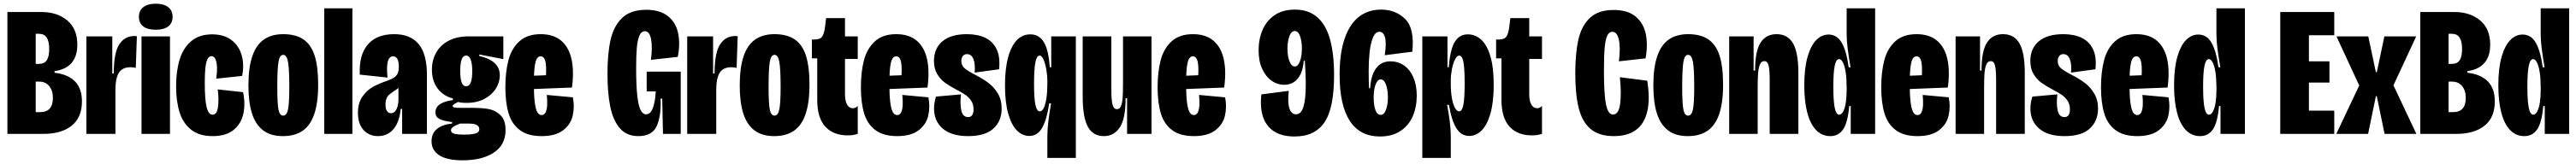

<svg xmlns="http://www.w3.org/2000/svg" viewBox="-20 -725 13928 888"><path d="M20 -660H204Q289 -660 343.5 -614.5Q398 -569 398 -483Q398 -420 366.5 -384Q335 -348 275 -340V-331Q347 -323 385 -284.5Q423 -246 423 -176Q423 -89 367.5 -44.5Q312 0 214 0H20ZM266 -195Q266 -235 246 -259Q226 -283 193 -283H173V-118H198Q232 -118 249 -137.5Q266 -157 266 -195ZM246 -460Q246 -501 232.5 -521.5Q219 -542 191 -542H173V-379H190Q220 -379 233 -399Q246 -419 246 -460Z M447 -297V-528H587V-327H595Q595 -440 625 -485Q655 -530 706 -530Q715 -530 720 -529L714 -357Q703 -361 685 -361Q657 -361 639 -348.5Q621 -336 612.5 -308.5Q604 -281 604 -236V0H447Z M745 -528H899V0H745ZM731 -634Q731 -668 755 -686.5Q779 -705 822 -705Q865 -705 889 -686.5Q913 -668 913 -634Q913 -600 889.5 -582Q866 -564 822 -564Q778 -564 754.5 -582Q731 -600 731 -634Z M932 -258Q932 -338 950.5 -400.5Q969 -463 1012.5 -501Q1056 -539 1127 -539Q1191 -539 1231.5 -508Q1272 -477 1286.5 -426Q1301 -375 1289 -314L1149 -299Q1154 -334 1153 -361.5Q1152 -389 1144.5 -405Q1137 -421 1123 -421Q1109 -421 1101 -403.5Q1093 -386 1090 -354.5Q1087 -323 1087 -276Q1087 -186 1097 -145Q1107 -104 1129 -104Q1153 -104 1158.5 -146Q1164 -188 1157 -241L1294 -226Q1307 -166 1296 -111.5Q1285 -57 1244 -22.5Q1203 12 1129 12Q1057 12 1013 -23Q969 -58 950.5 -118Q932 -178 932 -258Z M1323 -262Q1323 -359 1344 -420.5Q1365 -482 1406.5 -511Q1448 -540 1511 -540Q1579 -540 1620.5 -511.5Q1662 -483 1681 -423.5Q1700 -364 1700 -266Q1700 -169 1679 -107.5Q1658 -46 1616 -17Q1574 12 1509 12Q1443 12 1402 -19.5Q1361 -51 1342 -111.5Q1323 -172 1323 -262ZM1544 -254Q1544 -352 1537 -390Q1530 -428 1511 -428Q1492 -428 1485.5 -390.5Q1479 -353 1479 -252Q1479 -164 1485.5 -131.5Q1492 -99 1511 -99Q1530 -99 1537 -132.5Q1544 -166 1544 -254Z M1733 -680H1885V0H1733Z M1915 -113Q1915 -168 1940 -203Q1965 -238 1997.5 -255.5Q2030 -273 2074 -288Q2099 -297 2112.5 -307Q2126 -317 2131 -330Q2136 -343 2136 -364Q2136 -392 2128 -406Q2120 -420 2105 -420Q2084 -420 2076.5 -391.5Q2069 -363 2075 -305L1925 -321Q1920 -427 1968 -483.5Q2016 -540 2111 -540Q2199 -540 2243.5 -486Q2288 -432 2288 -319V-192Q2288 -127 2288 -95Q2288 -63 2288 0H2154Q2154 -68 2154 -135H2146Q2142 -88 2126 -55Q2110 -22 2084 -5Q2058 12 2024 12Q1975 12 1945 -21.5Q1915 -55 1915 -113ZM2134 -185V-256L2155 -272Q2146 -259 2135.5 -250Q2125 -241 2110 -232Q2094 -221 2085 -213.5Q2076 -206 2070 -192.5Q2064 -179 2064 -159Q2064 -134 2072.5 -123Q2081 -112 2094 -112Q2107 -112 2116 -122.5Q2125 -133 2129.5 -149.5Q2134 -166 2134 -185Z M2313 40Q2313 -3 2342.5 -27Q2372 -51 2424 -56V-64Q2381 -69 2357.5 -80Q2334 -91 2334 -117Q2334 -144 2358 -160.5Q2382 -177 2428 -183V-192Q2375 -206 2345 -247Q2315 -288 2315 -348Q2315 -400 2338.5 -441Q2362 -482 2406.5 -505Q2451 -528 2511 -528H2701V-405L2571 -430V-422Q2627 -409 2654.5 -383Q2682 -357 2682 -317Q2682 -280 2661 -246Q2640 -212 2599.5 -190Q2559 -168 2503 -168Q2470 -168 2457 -173Q2442 -166 2434.5 -160.5Q2427 -155 2427 -151Q2427 -146 2435.5 -143.5Q2444 -141 2460 -141H2535Q2583 -141 2619.5 -135Q2656 -129 2684.5 -102.5Q2713 -76 2713 -21Q2713 59 2650 101Q2587 143 2481 143Q2397 143 2355 116Q2313 89 2313 40ZM2571 -25Q2571 -39 2560.5 -46Q2550 -53 2537 -54.5Q2524 -56 2507 -56H2467Q2439 -45 2428.5 -37Q2418 -29 2418 -20Q2418 -5 2437.5 -0.5Q2457 4 2487 4Q2521 4 2539 0.5Q2557 -3 2564 -9Q2571 -15 2571 -25ZM2533 -339Q2533 -379 2525 -401.5Q2517 -424 2500 -424Q2483 -424 2475.5 -402.5Q2468 -381 2468 -340Q2468 -300 2475.5 -279Q2483 -258 2500 -258Q2517 -258 2525 -278.5Q2533 -299 2533 -339Z M2712 -253Q2712 -335 2728.5 -398.5Q2745 -462 2787.5 -501Q2830 -540 2903 -540Q2972 -540 3013.5 -505Q3055 -470 3069.5 -405.5Q3084 -341 3072 -251L2814 -241V-313L2942 -318L2928 -268Q2936 -349 2930 -384.5Q2924 -420 2903 -420Q2882 -420 2874 -384.5Q2866 -349 2866 -274Q2866 -212 2870.5 -174Q2875 -136 2884 -119Q2893 -102 2908 -102Q2923 -102 2930 -117.5Q2937 -133 2938 -157Q2939 -181 2936 -211L3077 -198Q3087 -146 3076 -98.5Q3065 -51 3024 -19.5Q2983 12 2908 12Q2834 12 2790.5 -20.5Q2747 -53 2729.5 -111Q2712 -169 2712 -253Z M3264 -326Q3264 -435 3281 -510Q3298 -585 3344 -628.5Q3390 -672 3473 -672Q3548 -672 3591 -637.5Q3634 -603 3646 -545Q3658 -487 3644 -417L3499 -401Q3508 -472 3499.5 -514Q3491 -556 3466 -556Q3447 -556 3436.5 -531.5Q3426 -507 3422.5 -464.5Q3419 -422 3419 -357Q3419 -263 3425 -208Q3431 -153 3443 -129.5Q3455 -106 3473 -106Q3489 -106 3499.5 -121Q3510 -136 3516.5 -164Q3523 -192 3525 -230H3476V-337H3660V-225V0H3564L3560 -191H3551Q3555 -98 3530.5 -43Q3506 12 3431 12Q3367 12 3330.5 -31Q3294 -74 3279 -148Q3264 -222 3264 -326Z M3695 -297V-528H3835V-327H3843Q3843 -440 3873 -485Q3903 -530 3954 -530Q3963 -530 3968 -529L3962 -357Q3951 -361 3933 -361Q3905 -361 3887 -348.5Q3869 -336 3860.5 -308.5Q3852 -281 3852 -236V0H3695Z M3979 -262Q3979 -359 4000 -420.5Q4021 -482 4062.5 -511Q4104 -540 4167 -540Q4235 -540 4276.5 -511.5Q4318 -483 4337 -423.5Q4356 -364 4356 -266Q4356 -169 4335 -107.5Q4314 -46 4272 -17Q4230 12 4165 12Q4099 12 4058 -19.5Q4017 -51 3998 -111.5Q3979 -172 3979 -262ZM4200 -254Q4200 -352 4193 -390Q4186 -428 4167 -428Q4148 -428 4141.5 -390.5Q4135 -353 4135 -252Q4135 -164 4141.5 -131.5Q4148 -99 4167 -99Q4186 -99 4193 -132.5Q4200 -166 4200 -254Z M4398 -183V-409H4369V-511H4382Q4413 -511 4424 -526Q4435 -541 4440 -578L4446 -627H4548V-528H4617V-406H4548V-215Q4548 -178 4559.5 -158.5Q4571 -139 4590 -139Q4598 -139 4604.5 -142Q4611 -145 4617 -151V0Q4604 4 4591.5 6Q4579 8 4563 8Q4484 8 4441 -40Q4398 -88 4398 -183Z M4634 -253Q4634 -335 4650.5 -398.5Q4667 -462 4709.5 -501Q4752 -540 4825 -540Q4894 -540 4935.5 -505Q4977 -470 4991.5 -405.5Q5006 -341 4994 -251L4736 -241V-313L4864 -318L4850 -268Q4858 -349 4852 -384.5Q4846 -420 4825 -420Q4804 -420 4796 -384.5Q4788 -349 4788 -274Q4788 -212 4792.5 -174Q4797 -136 4806 -119Q4815 -102 4830 -102Q4845 -102 4852 -117.5Q4859 -133 4860 -157Q4861 -181 4858 -211L4999 -198Q5009 -146 4998 -98.5Q4987 -51 4946 -19.5Q4905 12 4830 12Q4756 12 4712.5 -20.5Q4669 -53 4651.5 -111Q4634 -169 4634 -253Z M5040 -202 5175 -214Q5169 -161 5177 -126Q5185 -91 5214 -91Q5228 -91 5235.5 -101.5Q5243 -112 5243 -133Q5243 -160 5230.5 -179Q5218 -198 5199.5 -211Q5181 -224 5148 -241Q5112 -260 5088 -277.5Q5064 -295 5046.5 -324Q5029 -353 5029 -395Q5029 -463 5075 -501.5Q5121 -540 5207 -540Q5265 -540 5306 -520.5Q5347 -501 5367.5 -459Q5388 -417 5381 -350L5249 -332Q5253 -377 5242.5 -404.5Q5232 -432 5207 -432Q5193 -432 5185 -421.5Q5177 -411 5177 -395Q5177 -370 5195 -355Q5213 -340 5252 -320Q5293 -299 5323.5 -276Q5354 -253 5374.5 -218.5Q5395 -184 5395 -137Q5395 -70 5350.5 -29Q5306 12 5214 12Q5137 12 5092 -17.5Q5047 -47 5034.5 -96Q5022 -145 5040 -202Z M5662 -165H5652Q5640 -81 5615 -35Q5590 11 5545 11Q5507 11 5477.5 -18.5Q5448 -48 5430.5 -109.5Q5413 -171 5413 -263Q5413 -351 5429.5 -413Q5446 -475 5476.5 -507Q5507 -539 5550 -539Q5598 -539 5623.5 -496Q5649 -453 5655 -361H5663V-528H5796V-276V130H5642V13Q5642 -21 5647 -64.5Q5652 -108 5662 -165ZM5642 -271V-293Q5642 -313 5637 -344.5Q5632 -376 5622.5 -400Q5613 -424 5600 -424Q5589 -424 5582.5 -406.5Q5576 -389 5573 -355.5Q5570 -322 5570 -272Q5570 -193 5577.5 -157.5Q5585 -122 5601 -122Q5614 -122 5623 -141Q5632 -160 5637 -193.5Q5642 -227 5642 -271Z M5833 -204V-528H5988V-238Q5988 -181 5994.5 -157.5Q6001 -134 6018 -134Q6033 -134 6040 -150.5Q6047 -167 6049 -195Q6051 -223 6051 -276V-528H6205V-243V0H6073V-193H6065Q6065 -82 6033.5 -35Q6002 12 5948 12Q5888 12 5860.5 -39.5Q5833 -91 5833 -204Z M6238 -253Q6238 -335 6254.5 -398.5Q6271 -462 6313.5 -501Q6356 -540 6429 -540Q6498 -540 6539.5 -505Q6581 -470 6595.5 -405.5Q6610 -341 6598 -251L6340 -241V-313L6468 -318L6454 -268Q6462 -349 6456 -384.5Q6450 -420 6429 -420Q6408 -420 6400 -384.5Q6392 -349 6392 -274Q6392 -212 6396.5 -174Q6401 -136 6410 -119Q6419 -102 6434 -102Q6449 -102 6456 -117.5Q6463 -133 6464 -157Q6465 -181 6462 -211L6603 -198Q6613 -146 6602 -98.5Q6591 -51 6550 -19.5Q6509 12 6434 12Q6360 12 6316.5 -20.5Q6273 -53 6255.5 -111Q6238 -169 6238 -253Z M6799 -214 6947 -233Q6940 -171 6950.5 -138.5Q6961 -106 6986 -106Q7014 -106 7026.5 -147Q7039 -188 7039 -267Q7039 -296 7037.5 -327.5Q7036 -359 7034 -396H7028Q7025 -353 7011 -324Q6997 -295 6975 -280.5Q6953 -266 6923 -266Q6885 -266 6853.5 -288.5Q6822 -311 6803 -353Q6784 -395 6784 -453Q6784 -512 6805 -562Q6826 -612 6870 -642.5Q6914 -673 6980 -673Q7054 -673 7101 -632Q7148 -591 7170 -512.5Q7192 -434 7192 -318Q7192 -139 7140 -62.5Q7088 14 6979 14Q6911 14 6868.5 -13Q6826 -40 6808.5 -90.5Q6791 -141 6799 -214ZM7018 -462Q7018 -502 7008 -529.5Q6998 -557 6980 -557Q6960 -557 6950 -528Q6940 -499 6940 -462Q6940 -421 6951 -393Q6962 -365 6980 -365Q6991 -365 6999.5 -377.5Q7008 -390 7013 -412Q7018 -434 7018 -462Z M7222 -320Q7222 -438 7249.5 -517Q7277 -596 7327 -634.5Q7377 -673 7446 -673Q7525 -673 7576.5 -622Q7628 -571 7615 -445L7466 -426Q7476 -495 7467 -524Q7458 -553 7437 -553Q7415 -553 7402 -521Q7389 -489 7384 -442Q7379 -395 7379 -341Q7379 -317 7379.5 -291.5Q7380 -266 7381 -247H7387Q7390 -296 7404 -328.5Q7418 -361 7441 -377Q7464 -393 7497 -393Q7537 -393 7569.5 -371Q7602 -349 7620.5 -306.5Q7639 -264 7639 -207Q7639 -147 7618 -97Q7597 -47 7552 -16.5Q7507 14 7440 14Q7332 14 7277 -70.5Q7222 -155 7222 -320ZM7483 -198Q7483 -239 7472.5 -267Q7462 -295 7444 -295Q7427 -295 7416.5 -267.5Q7406 -240 7406 -197Q7406 -156 7415.5 -129.5Q7425 -103 7444 -103Q7463 -103 7473 -131.5Q7483 -160 7483 -198Z M7669 -265V-528H7805V-361H7812Q7820 -459 7845 -499Q7870 -539 7915 -539Q7955 -539 7986.5 -511Q8018 -483 8036.5 -422Q8055 -361 8055 -266Q8055 -173 8037.5 -111Q8020 -49 7990 -19Q7960 11 7923 11Q7879 11 7853 -31Q7827 -73 7813 -157H7803Q7812 -113 7817.5 -67.5Q7823 -22 7823 13V130H7669ZM7898 -273Q7898 -328 7895 -361Q7892 -394 7885.5 -409Q7879 -424 7869 -424Q7856 -424 7845.5 -402.5Q7835 -381 7829 -349.5Q7823 -318 7823 -292V-270Q7823 -227 7829 -193.5Q7835 -160 7845.5 -141Q7856 -122 7868 -122Q7884 -122 7891 -158Q7898 -194 7898 -273Z M8097 -183V-409H8068V-511H8081Q8112 -511 8123 -526Q8134 -541 8139 -578L8145 -627H8247V-528H8316V-406H8247V-215Q8247 -178 8258.5 -158.5Q8270 -139 8289 -139Q8297 -139 8303.5 -142Q8310 -145 8316 -151V0Q8303 4 8290.5 6Q8278 8 8262 8Q8183 8 8140 -40Q8097 -88 8097 -183Z M8496 -328Q8496 -437 8513 -511.5Q8530 -586 8575.5 -628.5Q8621 -671 8703 -671Q8781 -671 8823.5 -634.5Q8866 -598 8877.5 -539Q8889 -480 8876 -409L8732 -393Q8741 -468 8731.5 -510.5Q8722 -553 8696 -553Q8679 -553 8669 -532.5Q8659 -512 8655 -467.5Q8651 -423 8651 -346Q8651 -255 8656 -203Q8661 -151 8671.5 -128Q8682 -105 8700 -105Q8731 -105 8738.5 -163Q8746 -221 8737 -307L8885 -288Q8901 -188 8885 -121Q8869 -54 8823.5 -21Q8778 12 8705 12Q8624 12 8578.5 -27Q8533 -66 8514.5 -140Q8496 -214 8496 -328Z M8918 -262Q8918 -359 8939 -420.5Q8960 -482 9001.5 -511Q9043 -540 9106 -540Q9174 -540 9215.5 -511.5Q9257 -483 9276 -423.5Q9295 -364 9295 -266Q9295 -169 9274 -107.5Q9253 -46 9211 -17Q9169 12 9104 12Q9038 12 8997 -19.5Q8956 -51 8937 -111.5Q8918 -172 8918 -262ZM9139 -254Q9139 -352 9132 -390Q9125 -428 9106 -428Q9087 -428 9080.5 -390.5Q9074 -353 9074 -252Q9074 -164 9080.5 -131.5Q9087 -99 9106 -99Q9125 -99 9132 -132.5Q9139 -166 9139 -254Z M9328 -323V-528H9460V-343H9468Q9468 -448 9497.5 -494Q9527 -540 9584 -540Q9645 -540 9673.5 -489.5Q9702 -439 9702 -330V0H9547V-288Q9547 -347 9541 -370.5Q9535 -394 9518 -394Q9501 -394 9493.5 -374.5Q9486 -355 9484 -325.5Q9482 -296 9482 -244V0H9328Z M9734 -263Q9734 -355 9751.5 -416.5Q9769 -478 9798.5 -508Q9828 -538 9865 -538Q9911 -538 9936.5 -493.5Q9962 -449 9974 -361H9984Q9974 -418 9968.5 -462Q9963 -506 9963 -540V-680H10117V-248V0H9985V-151H9977Q9969 -61 9944 -24.5Q9919 12 9875 12Q9829 12 9797.5 -21Q9766 -54 9750 -115.5Q9734 -177 9734 -263ZM9963 -233V-254Q9963 -298 9958 -332Q9953 -366 9943.5 -385.5Q9934 -405 9922 -405Q9906 -405 9898.5 -369Q9891 -333 9891 -254Q9891 -179 9898.5 -141.5Q9906 -104 9923 -104Q9935 -104 9944.5 -122Q9954 -140 9958.5 -170Q9963 -200 9963 -233Z M10150 -253Q10150 -335 10166.5 -398.5Q10183 -462 10225.5 -501Q10268 -540 10341 -540Q10410 -540 10451.5 -505Q10493 -470 10507.5 -405.5Q10522 -341 10510 -251L10252 -241V-313L10380 -318L10366 -268Q10374 -349 10368 -384.5Q10362 -420 10341 -420Q10320 -420 10312 -384.5Q10304 -349 10304 -274Q10304 -212 10308.5 -174Q10313 -136 10322 -119Q10331 -102 10346 -102Q10361 -102 10368 -117.5Q10375 -133 10376 -157Q10377 -181 10374 -211L10515 -198Q10525 -146 10514 -98.5Q10503 -51 10462 -19.5Q10421 12 10346 12Q10272 12 10228.5 -20.5Q10185 -53 10167.5 -111Q10150 -169 10150 -253Z M10552 -323V-528H10684V-343H10692Q10692 -448 10721.5 -494Q10751 -540 10808 -540Q10869 -540 10897.5 -489.5Q10926 -439 10926 -330V0H10771V-288Q10771 -347 10765 -370.5Q10759 -394 10742 -394Q10725 -394 10717.5 -374.5Q10710 -355 10708 -325.5Q10706 -296 10706 -244V0H10552Z M10967 -202 11102 -214Q11096 -161 11104 -126Q11112 -91 11141 -91Q11155 -91 11162.5 -101.5Q11170 -112 11170 -133Q11170 -160 11157.5 -179Q11145 -198 11126.5 -211Q11108 -224 11075 -241Q11039 -260 11015 -277.5Q10991 -295 10973.5 -324Q10956 -353 10956 -395Q10956 -463 11002 -501.5Q11048 -540 11134 -540Q11192 -540 11233 -520.5Q11274 -501 11294.5 -459Q11315 -417 11308 -350L11176 -332Q11180 -377 11169.5 -404.5Q11159 -432 11134 -432Q11120 -432 11112 -421.5Q11104 -411 11104 -395Q11104 -370 11122 -355Q11140 -340 11179 -320Q11220 -299 11250.5 -276Q11281 -253 11301.5 -218.5Q11322 -184 11322 -137Q11322 -70 11277.5 -29Q11233 12 11141 12Q11064 12 11019 -17.5Q10974 -47 10961.5 -96Q10949 -145 10967 -202Z M11338 -253Q11338 -335 11354.5 -398.5Q11371 -462 11413.5 -501Q11456 -540 11529 -540Q11598 -540 11639.5 -505Q11681 -470 11695.5 -405.5Q11710 -341 11698 -251L11440 -241V-313L11568 -318L11554 -268Q11562 -349 11556 -384.5Q11550 -420 11529 -420Q11508 -420 11500 -384.5Q11492 -349 11492 -274Q11492 -212 11496.5 -174Q11501 -136 11510 -119Q11519 -102 11534 -102Q11549 -102 11556 -117.5Q11563 -133 11564 -157Q11565 -181 11562 -211L11703 -198Q11713 -146 11702 -98.5Q11691 -51 11650 -19.5Q11609 12 11534 12Q11460 12 11416.5 -20.5Q11373 -53 11355.5 -111Q11338 -169 11338 -253Z M11733 -263Q11733 -355 11750.5 -416.5Q11768 -478 11797.5 -508Q11827 -538 11864 -538Q11910 -538 11935.5 -493.5Q11961 -449 11973 -361H11983Q11973 -418 11967.5 -462Q11962 -506 11962 -540V-680H12116V-248V0H11984V-151H11976Q11968 -61 11943 -24.5Q11918 12 11874 12Q11828 12 11796.5 -21Q11765 -54 11749 -115.5Q11733 -177 11733 -263ZM11962 -233V-254Q11962 -298 11957 -332Q11952 -366 11942.5 -385.5Q11933 -405 11921 -405Q11905 -405 11897.5 -369Q11890 -333 11890 -254Q11890 -179 11897.5 -141.5Q11905 -104 11922 -104Q11934 -104 11943.5 -122Q11953 -140 11957.5 -170Q11962 -200 11962 -233Z M12307 -660H12462V0H12307ZM12417 -126H12599V0H12417ZM12417 -393H12573V-278H12417ZM12417 -660H12599V-534H12417Z M12734 -262 12611 -528H12783L12824 -334H12829L12870 -528H13042L12919 -263L13043 0H12871L12829 -204H12824L12782 0H12610Z M13064 -660H13248Q13333 -660 13387.5 -614.5Q13442 -569 13442 -483Q13442 -420 13410.5 -384Q13379 -348 13319 -340V-331Q13391 -323 13429 -284.5Q13467 -246 13467 -176Q13467 -89 13411.5 -44.5Q13356 0 13258 0H13064ZM13310 -195Q13310 -235 13290 -259Q13270 -283 13237 -283H13217V-118H13242Q13276 -118 13293 -137.5Q13310 -157 13310 -195ZM13290 -460Q13290 -501 13276.5 -521.5Q13263 -542 13235 -542H13217V-379H13234Q13264 -379 13277 -399Q13290 -419 13290 -460Z M13486 -263Q13486 -355 13503.5 -416.5Q13521 -478 13550.5 -508Q13580 -538 13617 -538Q13663 -538 13688.5 -493.5Q13714 -449 13726 -361H13736Q13726 -418 13720.5 -462Q13715 -506 13715 -540V-680H13869V-248V0H13737V-151H13729Q13721 -61 13696 -24.5Q13671 12 13627 12Q13581 12 13549.5 -21Q13518 -54 13502 -115.5Q13486 -177 13486 -263ZM13715 -233V-254Q13715 -298 13710 -332Q13705 -366 13695.5 -385.5Q13686 -405 13674 -405Q13658 -405 13650.5 -369Q13643 -333 13643 -254Q13643 -179 13650.5 -141.5Q13658 -104 13675 -104Q13687 -104 13696.5 -122Q13706 -140 13710.5 -170Q13715 -200 13715 -233Z"/></svg>

Font: Bricolage Grotesque 96pt Condensed ExBd
Style: Regular
Weight: 800
Width: 3
Designer: Mathieu Triay
Foundry: Atelier Triay
Version: Version 1.001;Glyphs 3.2 (3207)